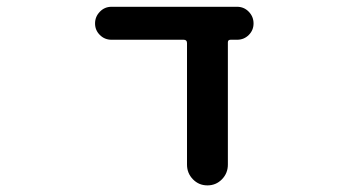

<svg xmlns="http://www.w3.org/2000/svg" viewBox="-20 -568 1040 569"><path d="M534.2 -80.1V-440.4Q534.2 -450.2 524.4 -450.2H310.5Q290 -450.2 275.9 -464.4Q261.7 -478.5 261.7 -498.5Q261.7 -518.6 275.9 -533.2Q290 -547.9 310.5 -547.9H682.6Q703.1 -547.9 717.3 -533.2Q731.4 -518.6 731.4 -498.5Q731.4 -478.5 717.3 -464.4Q703.1 -450.2 682.6 -450.2H663.1Q655.3 -450.2 655.3 -442.4V-80.1Q655.3 -54.7 637.7 -36.6Q620.1 -18.6 594.7 -18.6Q569.3 -18.6 551.8 -36.6Q534.2 -54.7 534.2 -80.1Z"/></svg>

Font: Rounded-X Mgen+ 1mn medium
Style: Regular
Weight: 500
Designer: [Source Han Sans]
Ryoko NISHIZUKA  (kana & ideographs); Paul D. Hunt (Latin, Greek & Cyrillic); Wenlong ZHANG  (bopomofo
Version: Version 1.059.20150602